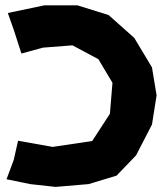

<svg xmlns="http://www.w3.org/2000/svg" viewBox="-20 -697 632 731"><path d="M9.8 -647.5 33.2 -581.1 61.5 -493.2 143.6 -515.6 255.9 -524.4 354.5 -471.7 408.2 -381.8 398.4 -263.7 331.1 -160.2 180.7 -137.7 48.8 -161.1 32.2 -87.9 4.9 -14.6 94.7 3.9 191.4 14.6 317.4 3.9 423.8 -28.3 498 -105.5 558.6 -222.7 576.2 -334 558.6 -440.4 491.2 -552.7 393.6 -639.6 274.4 -676.8H149.4Z"/></svg>

Font: MaokenAssortedSans-TC
Style: Regular
Weight: 500
Version: Version 0.83